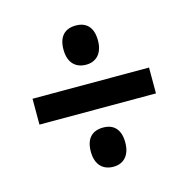

<svg xmlns="http://www.w3.org/2000/svg" viewBox="-82 -686 657 667"><g transform="rotate(-15 246.5 -352.0)"><path d="M247 -465C283 -465 308 -489 308 -536C308 -584 284 -606 247 -606C208 -606 184 -584 184 -536C184 -489 209 -465 247 -465ZM36 -306H455V-399H36ZM247 -98C283 -98 308 -122 308 -169C308 -217 284 -239 247 -239C208 -239 184 -217 184 -169C184 -122 209 -98 247 -98Z"/></g></svg>

Font: Noto Sans Khmer Condensed SemiBold
Style: Regular
Weight: 600
Width: 3
Designer: Danh Hong and the Monotype Design Team
Foundry: Monotype Imaging Inc.
Version: Version 2.004